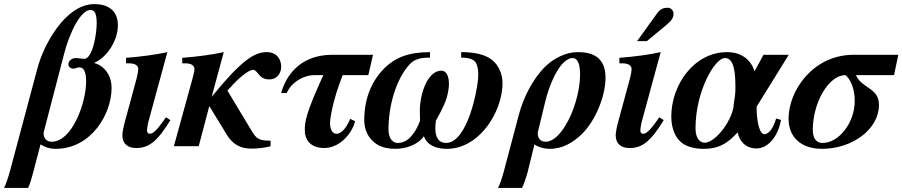

<svg xmlns="http://www.w3.org/2000/svg" viewBox="-99 -718 4432 943"><path d="M-50 122C-56 146 -71 190 -79 205H39C47 190 58 153 64 129L100 -9C118 3 142 13 175 13C348 13 449 -157 449 -286C449 -363 396 -402 365 -408V-410C427 -437 480 -519 480 -594C480 -673 423 -698 365 -698C223 -698 116 -500 85 -383ZM216 -454C242 -556 297 -669 345 -669C362 -669 376 -658 376 -604C376 -554 357 -429 314 -429C300 -429 287 -433 275 -433C253 -433 237 -419 237 -402C237 -392 244 -381 264 -381C275 -381 275 -387 292 -387C315 -387 324 -359 324 -318C324 -212 255 -22 155 -22C130 -22 115 -38 115 -66Z M716 -142 702 -122C675 -84 653 -61 638 -61C630 -61 623 -65 623 -77C623 -86 627 -111 632 -128L723 -462C669 -450 598 -440 520 -434V-407H534C564 -407 580 -397 580 -378C580 -370 578 -357 572 -333L517 -130C507 -94 502 -68 502 -54C502 -11 529 9 570 9C630 9 672 -20 738 -128Z M941 -244 1000 -462C946 -450 874 -440 796 -434V-407H810C840 -407 856 -397 856 -378C856 -370 853 -357 847 -334L755 0H877L929 -197L997 -86C1017 -54 1044 12 1135 12C1158 12 1201 9 1230 0V-27C1171 -27 1160 -37 1136 -77L1018 -273C1099 -365 1134 -375 1144 -375C1168 -375 1170 -328 1223 -328C1264 -328 1282 -361 1282 -390C1282 -424 1263 -462 1211 -462C1150 -462 1086 -421 942 -244Z M1733 -449H1533C1367 -449 1302 -336 1282 -261H1309C1336 -321 1400 -349 1443 -349H1489C1403 -161 1398 -121 1398 -79C1398 -31 1426 9 1494 9C1564 9 1628 -55 1645 -123L1621 -134C1596 -75 1570 -61 1554 -61C1531 -61 1522 -86 1522 -114C1522 -132 1533 -220 1584 -349H1710Z M2166 -435C2210 -435 2233 -425 2242 -402C2248 -387 2250 -370 2250 -350C2250 -287 2198 -16 2092 -16C2054 -16 2039 -46 2039 -88C2039 -100 2040 -113 2042 -126C2049 -138 2085 -201 2096 -241C2102 -264 2106 -287 2106 -306C2106 -344 2093 -371 2069 -371C2000 -371 1963 -255 1963 -174C1963 -154 1964 -137 1964 -125C1942 -65 1905 -16 1856 -16C1822 -16 1809 -48 1809 -83C1809 -200 1847 -330 1912 -401C1937 -429 1969 -435 2013 -435V-462C1905 -462 1843 -434 1793 -387C1733 -329 1690 -244 1690 -127C1690 -75 1715 -30 1756 -7C1780 7 1811 13 1842 13C1896 13 1953 -7 1983 -49C1999 -3 2046 13 2095 13C2116 13 2138 10 2157 4C2285 -35 2369 -190 2369 -309C2369 -336 2363 -360 2352 -381C2328 -428 2280 -462 2166 -462Z M2376 122C2369 149 2356 189 2347 205H2465C2473 189 2486 152 2492 129L2526 -9C2542 3 2571 13 2601 13C2666 13 2717 -19 2759 -60C2825 -124 2875 -245 2875 -337C2875 -447 2797 -462 2738 -462C2682 -462 2622 -433 2579 -391C2515 -328 2470 -233 2450 -157ZM2579 -219C2595 -284 2619 -342 2645 -381C2666 -413 2692 -433 2713 -433C2734 -433 2750 -413 2750 -351C2750 -275 2721 -169 2676 -98C2649 -55 2616 -22 2581 -22C2555 -22 2542 -38 2542 -66Z M3030 -516H3078L3159 -583C3194 -612 3209 -624 3209 -651C3209 -667 3195 -680 3182 -680C3162 -680 3145 -676 3128 -652ZM3139 -142 3125 -122C3098 -84 3076 -61 3061 -61C3053 -61 3046 -65 3046 -77C3046 -86 3050 -111 3055 -128L3146 -462C3092 -450 3021 -440 2943 -434V-407H2957C2987 -407 3003 -397 3003 -378C3003 -370 3001 -357 2995 -333L2940 -130C2930 -94 2925 -68 2925 -54C2925 -11 2952 9 2993 9C3053 9 3095 -20 3161 -128Z M3775 -449H3651L3607 -368C3591 -419 3548 -462 3472 -462C3311 -462 3198 -303 3198 -145C3198 -85 3220 -35 3256 -12C3283 5 3317 13 3356 13C3424 13 3469 -7 3524 -68C3531 -30 3559 11 3616 11C3681 11 3725 -60 3737 -129L3713 -136C3698 -85 3676 -59 3655 -59C3631 -59 3617 -122 3617 -194ZM3513 -285C3513 -257 3509 -231 3505 -209C3504 -135 3417 -17 3362 -17C3340 -17 3317 -37 3317 -88C3317 -267 3410 -433 3462 -433C3508 -433 3513 -356 3513 -285Z M4313 -449H4094C3895 -449 3774 -274 3774 -135C3774 -43 3837 13 3938 13C4087 13 4218 -83 4218 -203C4218 -288 4134 -282 4105 -349H4292ZM4099 -222C4099 -114 4020 -16 3942 -16C3898 -16 3893 -57 3893 -81C3893 -214 3971 -349 4053 -349C4075 -333 4099 -288 4099 -222Z"/></svg>

Font: XITS
Style: Bold Italic
Weight: 700
Italic angle: -16.33°
Designer: MicroPress Inc., with final additions and corrections provided by Coen Hoffman, Elsevier (retired)
Version: Version 1.105